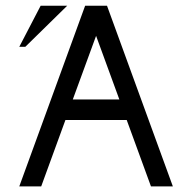

<svg xmlns="http://www.w3.org/2000/svg" viewBox="-20 -665 686 685"><path d="M70.3 -498H48.8L125 -644.5H219.7ZM596.7 0H518.6L432.1 -236.8H213.4L127 0H48.8L283.7 -644.5H361.8ZM405.8 -310.1 322.8 -537.1 239.7 -310.1Z"/></svg>

Font: Catrinity
Style: Regular
Weight: 400
Designer: Alexander Lange
Foundry: High-Logic / Made with FontCreator
Version: Version 2.090;May 20, 2024;FontCreator 15.0.0.2974 64-bit